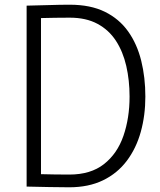

<svg xmlns="http://www.w3.org/2000/svg" viewBox="-20 -792 680 815"><path d="M276 -772Q364 -772 425 -742Q486 -712 524 -658.5Q562 -605 579.5 -534Q597 -463 597 -382Q597 -302 577.5 -232Q558 -162 518 -109Q478 -56 417 -26.5Q356 3 274 3Q233 3 189 2Q145 1 93 0V-768Q145 -769 190 -770.5Q235 -772 276 -772ZM274 -51Q365 -51 421.5 -95.5Q478 -140 504 -215.5Q530 -291 530 -382Q530 -451 516 -512Q502 -573 472 -619Q442 -665 393.5 -691Q345 -717 276 -717Q249 -717 213 -716.5Q177 -716 139 -715L154 -730V-38L139 -53Q177 -52 211.5 -51.5Q246 -51 274 -51Z"/></svg>

Font: Yaldevi Light
Style: Regular
Weight: 300
Designer: Sol Matas, Rajitha Manaperi, Kosala Senevirathne
Foundry: Mooniak
Version: Version 1.100